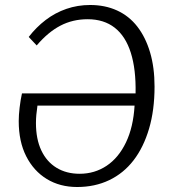

<svg xmlns="http://www.w3.org/2000/svg" viewBox="-20 -736 683 769"><path d="M289 13Q220 13 167.5 -19Q115 -51 85 -110Q55 -169 55 -251Q55 -274 58.5 -304.5Q62 -335 68 -362H523Q525 -458 504 -524.5Q483 -591 439.5 -625Q396 -659 331 -659Q271 -659 221.5 -633Q172 -607 127 -554L95 -588Q125 -627 163 -656Q201 -685 246 -700.5Q291 -716 341 -716Q401 -716 449 -694Q497 -672 530 -629.5Q563 -587 581 -526.5Q599 -466 599 -389Q599 -295 577 -220.5Q555 -146 515 -94Q475 -42 417.5 -14.5Q360 13 289 13ZM299 -40Q359 -40 407 -72Q455 -104 484.5 -165.5Q514 -227 519 -313H130Q127 -292 125.5 -276Q124 -260 124 -243Q124 -179 145.5 -133.5Q167 -88 206.5 -64Q246 -40 299 -40Z"/></svg>

Font: Literata Light
Style: Italic
Weight: 300
Italic angle: -2°
Designer: Latin by Veronika Burian and Jose Scaglione. Greek by Irene Vlachou. Cyrillic by Vera Evstafieva
Foundry: TypeTogether
Version: Version 3.103;gftools[0.9.29]